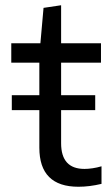

<svg xmlns="http://www.w3.org/2000/svg" viewBox="-20 -705 425 732"><path d="M25 -342H130V-466H23V-540H134L146 -675L213 -685V-540H365V-466H213V-342H343V-285H213V-159Q213 -61 302 -61Q316 -61 333 -63.5Q350 -66 367 -71V-4Q321 7 279 7Q130 7 130 -142V-285H25Z"/></svg>

Font: Encode Sans Narrow
Style: Regular
Weight: 400
Designer: Pablo Impallari, Andres Torresi
Foundry: Pablo Impallari, Andres Torresi
Version: Version 1.000; ttfautohint (v1.00) -l 8 -r 50 -G 200 -x 14 -